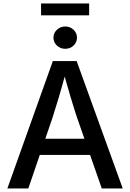

<svg xmlns="http://www.w3.org/2000/svg" viewBox="-20 -1076 743 1096"><path d="M22 0 281.7 -727.5H417.5L680.7 0H561L419.4 -405.8Q402.8 -455.6 383.1 -521.5Q363.3 -587.4 336.9 -681.2H360.8Q335.4 -586.9 315.7 -520.3Q295.9 -453.6 280.3 -405.8L141.6 0ZM163.6 -191.4V-284.2H539.6V-191.4ZM352.1 -797.4Q324.7 -797.4 304.9 -815.9Q285.2 -834.5 285.2 -860.8Q285.2 -887.7 304.9 -906.2Q324.7 -924.8 352.1 -924.8Q380.4 -924.8 399.9 -906.2Q419.4 -887.7 419.4 -860.8Q419.4 -834.5 399.9 -815.9Q380.4 -797.4 352.1 -797.4ZM488.8 -1056.2V-988.3H214.4V-1056.2Z"/></svg>

Font: Inter 17pt Medium
Style: Regular
Weight: 500
Version: Version 4.001;git-66647c0bb